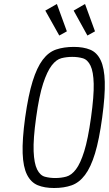

<svg xmlns="http://www.w3.org/2000/svg" viewBox="-20 -932 545 962"><path d="M106 -343Q91 -233 93.5 -164Q96 -95 115.5 -56.5Q135 -18 169 -4Q203 10 251 10Q301 10 339 -3.5Q377 -17 406 -55.5Q435 -94 456 -163Q477 -232 492 -343Q507 -453 505 -522Q503 -591 484.5 -630Q466 -669 432 -683Q398 -697 350 -697Q300 -697 261.5 -684Q223 -671 194 -632.5Q165 -594 143.5 -525Q122 -456 106 -343ZM161 -343Q176 -452 196 -513Q216 -574 239 -604Q262 -634 288 -640.5Q314 -647 342 -647Q371 -647 395 -640Q419 -633 433.5 -603Q448 -573 449.5 -512Q451 -451 436 -343Q421 -235 402 -174Q383 -113 360.5 -83.5Q338 -54 312 -47Q286 -40 257 -40Q229 -40 205 -46.5Q181 -53 166 -83Q151 -113 148.5 -174Q146 -235 161 -343ZM456 -775 406 -912 349 -879 418 -754ZM315 -775 265 -912 207 -879 277 -754Z"/></svg>

Font: Secuela ExtLt
Style: Italic
Weight: 200
Italic angle: -8°
Designer: Fernando Haro
Foundry: deFharo
Version: Version 1.704